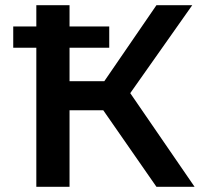

<svg xmlns="http://www.w3.org/2000/svg" viewBox="-20 -720 785 740"><path d="M378 -295H248V0H120V-536H31V-618H120V-700H248V-618H401V-536H248V-407H382L583 -700H721L482 -361L730 0H583Z"/></svg>

Font: APTA Sans SemiBold
Style: Bold
Weight: 600
Version: Version 7.200